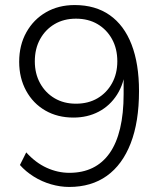

<svg xmlns="http://www.w3.org/2000/svg" viewBox="-20 -733 640 761"><path d="M254 8Q219 8 182.5 -2.5Q146 -13 114 -33Q82 -53 59 -79L84 -129Q121 -88 165 -68Q209 -48 255 -48Q307 -48 347 -67.5Q387 -87 414.5 -126Q442 -165 456 -224Q470 -283 470 -360V-461H477Q472 -402 444 -358Q416 -314 371.5 -290.5Q327 -267 271 -267Q208 -267 159.5 -295Q111 -323 83.5 -373.5Q56 -424 56 -488Q56 -554 84.5 -605Q113 -656 162.5 -684.5Q212 -713 276 -713Q358 -713 415 -673Q472 -633 501.5 -556.5Q531 -480 531 -372Q531 -250 498 -165Q465 -80 403.5 -36Q342 8 254 8ZM281 -322Q330 -322 366.5 -343.5Q403 -365 424 -403Q445 -441 445 -490Q445 -540 424 -578Q403 -616 366.5 -637.5Q330 -659 281 -659Q233 -659 196.5 -637.5Q160 -616 139 -578Q118 -540 118 -490Q118 -441 139 -403Q160 -365 196.5 -343.5Q233 -322 281 -322Z"/></svg>

Font: Nunito Sans 12pt Light
Style: Regular
Weight: 300
Designer: Vernon Adams
Foundry: Vernon Adams
Version: Version 3.101;gftools[0.9.27]